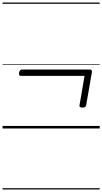

<svg xmlns="http://www.w3.org/2000/svg" viewBox="-20 -1009 803 1508"><path d="M628 -164Q613 -164 607.5 -169.5Q602 -175 605 -185L644 -413H145Q135 -413 131.5 -419Q128 -425 130 -438Q134 -463 153 -463H686Q706 -463 701 -437L657 -184Q655 -173 648 -168.5Q641 -164 628 -164ZM0 469H763V479H0ZM0 -20H763V0H0ZM0 -505H763V-500H0ZM0 -989H763V-979H0Z"/></svg>

Font: Playwrite DE VA Guides
Style: Regular
Weight: 400
Designer: Veronika Burian, José Scaglione
Foundry: TypeTogether
Version: Version 1.003